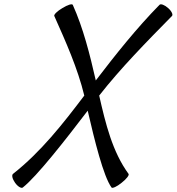

<svg xmlns="http://www.w3.org/2000/svg" viewBox="-20 -849 830 902"><path d="M87 32C153 -20 286 -190 392 -329C424 -190 466 -20 504 32C508 37 529 28 551 10C574 -8 588 -26 584 -32C508 -136 476 -268 446 -400C546 -528 669 -653 788 -774C794 -780 786 -797 770 -811C753 -826 735 -833 729 -826C622 -717 524 -594 430 -471C402 -594 371 -717 322 -826C319 -833 297 -826 273 -811C249 -797 232 -780 235 -774C289 -653 345 -528 376 -400C276 -268 173 -136 41 -32C34 -26 38 -8 51 10C64 28 80 37 87 32Z"/></svg>

Font: Nupuram Condensed Oblique
Style: Regular
Weight: 400
Width: 3
Designer: Santhosh Thottingal (santhosh.thottingal@gmail.com)
Foundry: SMC
Version: Version 1.000